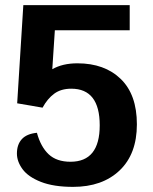

<svg xmlns="http://www.w3.org/2000/svg" viewBox="-20 -720 596 749"><path d="M514 -235Q514 -119 446.5 -55Q379 9 265 9Q189 9 139.5 -10.5Q90 -30 68 -60Q46 -90 46 -121Q46 -156 65 -177Q84 -198 124 -202Q139 -147 170 -118Q201 -89 255 -89Q369 -89 369 -231Q369 -374 258 -374Q218 -374 191.5 -354.5Q165 -335 146 -300L47 -317L71 -700H486V-602H194L184 -450Q224 -473 282 -473Q388 -473 451 -412Q514 -351 514 -235Z"/></svg>

Font: Krub
Style: Bold
Weight: 700
Version: Version 1.000; ttfautohint (v1.6)